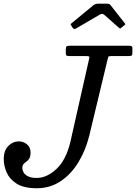

<svg xmlns="http://www.w3.org/2000/svg" viewBox="-50 -994 726 1024"><path d="M338 -845 330.5 -857Q326 -862.5 326.8 -864.5Q327.5 -866.5 334 -872L448 -966Q458.5 -974.5 476 -974.5H518.5Q528.5 -974.5 532.5 -972.5Q536.5 -970.5 540 -966L615.5 -870Q618.5 -866.5 618.5 -865Q618.5 -863.5 613.5 -859.5L599 -847.5Q592.5 -842 590.5 -842.2Q588.5 -842.5 583 -847L506 -915Q495 -924.5 481 -915.5L355.5 -842Q345.5 -835.5 338 -845ZM-30 -145Q-30 -191.5 -5.5 -215.8Q19 -240 49 -240Q75.5 -240 94.2 -224Q113 -208 113 -181Q113 -159 106.2 -148.5Q99.5 -138 91 -132.2Q82.5 -126.5 75.8 -119.2Q69 -112 69 -96Q69 -87.5 75.2 -75.5Q81.5 -63.5 98.2 -54.2Q115 -45 146 -45Q199.5 -45 251 -92.8Q302.5 -140.5 326 -240L425.5 -681Q428 -691 424.2 -693Q420.5 -695 408 -695H322Q309.5 -695 305.2 -697.2Q301 -699.5 301 -712V-730Q301 -743.5 305.2 -746.8Q309.5 -750 322 -750H638Q645 -750 650.5 -748Q656 -746 656 -738V-714Q656 -701.5 652.5 -698.2Q649 -695 636 -695H544Q530 -695 528 -691Q526 -687 523.5 -676L426 -270Q406 -190 367 -126.8Q328 -63.5 272.2 -26.8Q216.5 10 146 10Q77.5 10 39.2 -14.2Q1 -38.5 -14.5 -74.2Q-30 -110 -30 -145Z"/></svg>

Font: Besley*
Style: Italic
Weight: 400
Italic angle: -13°
Designer: Owen Earl
Foundry: indestructible type*
Version: Version 2.000; ttfautohint (v1.8.3)